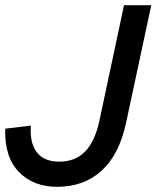

<svg xmlns="http://www.w3.org/2000/svg" viewBox="-27 -710 603 740"><path d="M193 10Q102 10 46 -47Q-10 -104 -7 -214L92 -226Q87 -159 115 -123Q143 -87 201 -87Q263 -87 301 -126Q339 -165 356 -244L451 -690H556L459 -237Q433 -115 365 -52.5Q297 10 193 10Z"/></svg>

Font: Radio Canada Big
Style: Italic
Weight: 400
Italic angle: -12°
Designer: Étienne Aubert Bonn
Foundry: Coppers and Brasses
Version: Version 1.001